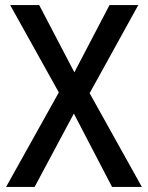

<svg xmlns="http://www.w3.org/2000/svg" viewBox="-20 -734 581 754"><path d="M537 0 332 -368 523 -714H410L272 -450L134 -714H20L211 -371L4 0H116L270 -288L420 0Z"/></svg>

Font: Noto Sans Devanagari SemiCondensed Medium
Style: Regular
Weight: 500
Width: 4
Designer: Jelle Bosma - Monotype Design Team
Foundry: Monotype Imaging Inc.
Version: Version 2.004